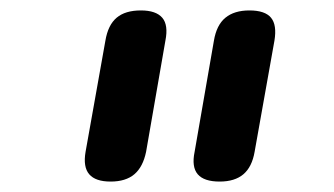

<svg xmlns="http://www.w3.org/2000/svg" viewBox="-20 -780 640 368"><path d="M353 -489 390 -702Q395 -732 412 -746Q429 -760 458 -760Q488 -760 499.5 -746Q511 -732 506 -702L468 -489Q463 -460 446.5 -446Q430 -432 401 -432Q371 -432 359 -446Q347 -460 353 -489ZM144 -489 182 -702Q187 -732 203.5 -746Q220 -760 250 -760Q279 -760 291 -746Q303 -732 297 -702L260 -489Q254 -460 237.5 -446Q221 -432 192 -432Q163 -432 151 -446Q139 -460 144 -489Z"/></svg>

Font: Maple Mono NL SemiBold
Style: Italic
Weight: 600
Italic angle: -10°
Monospace: yes
Designer: subframe7536
Version: Version 7.000